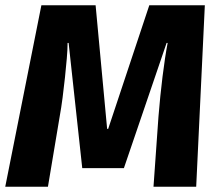

<svg xmlns="http://www.w3.org/2000/svg" viewBox="-26 -713 835 733"><path d="M232 -549Q232 -524 229 -489.5Q226 -455 222 -417Q218 -379 213 -340.5Q208 -302 202 -269L157 0H-6L132 -693H339L383 -221H387L544 -693H756L723 0H560L579 -268Q582 -306 586 -345Q590 -384 594.5 -420.5Q599 -457 604 -490Q609 -523 614 -549H610L447 -71H288L236 -549Z"/></svg>

Font: Szlgxwxxxixliatcpuztgldltzi
Style: Regular
Weight: 700
Italic angle: -8°
Designer: Carrois Corporate & Edenspiekermann
Foundry: Carrois Corporate GbR & Edenspiekermann AG
Version: Version 2.001